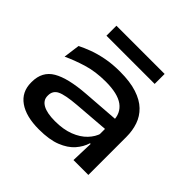

<svg xmlns="http://www.w3.org/2000/svg" viewBox="-166 -814 994 994"><g transform="rotate(45 331.0 -317.0)"><path d="M483 0 487.5 -139 484.5 -161V-270L485 -286.5Q485 -344.5 443.5 -375Q402 -405.5 314 -405.5Q239.5 -405.5 179.5 -387Q119.5 -368.5 72 -346L84 -436Q110 -449.5 146 -463Q182 -476.5 228 -485.5Q274 -494.5 330 -494.5Q403.5 -494.5 454 -478Q504.5 -461.5 534.8 -432.2Q565 -403 578.5 -363.8Q592 -324.5 592 -278.5V0ZM244 14.5Q149.5 14.5 96.8 -22.8Q44 -60 44 -129V-133.5Q44 -210 103.8 -244.8Q163.5 -279.5 286 -288.5L495.5 -304L497.5 -230.5L294 -214.5Q214 -208 183.5 -193.2Q153 -178.5 153 -143.5V-140Q153 -108.5 183.5 -91.5Q214 -74.5 273 -74.5Q334 -74.5 378.5 -91.8Q423 -109 450.5 -137.8Q478 -166.5 487.5 -200L503 -122H482Q471 -86 443.8 -55Q416.5 -24 368.2 -4.8Q320 14.5 244 14.5ZM148.5 -576V-649H501.5V-576Z"/></g></svg>

Font: Anek Latin Expanded Medium
Style: Regular
Weight: 500
Width: 7
Designer: Yesha Goshar
Foundry: Ek Type
Version: Version 1.003